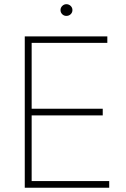

<svg xmlns="http://www.w3.org/2000/svg" viewBox="-20 -877 589 897"><path d="M95.7 -707H481.4V-676.8H127.9V-369.1H460V-337.9H127.9V-31.2H490.2V0H95.7ZM262.7 -830.1Q262.7 -841.3 271 -849.4Q279.3 -857.4 290 -857.4Q301.8 -857.4 310.1 -849.4Q318.4 -841.3 318.4 -830.1Q318.4 -818.4 310.1 -810.5Q301.8 -802.7 290 -802.7Q278.8 -802.7 270.8 -810.5Q262.7 -818.4 262.7 -830.1Z"/></svg>

Font: Pretendard JP Thin
Style: Regular
Weight: 100
Designer: Base glyphs from Inter by Rasmus Andersson; Hangeul glyphs from Noto Sans CJK(Source Han Sans) by Jang Soo-young and Kan
Foundry: Kil Hyung-jin
Version: Version 1.309